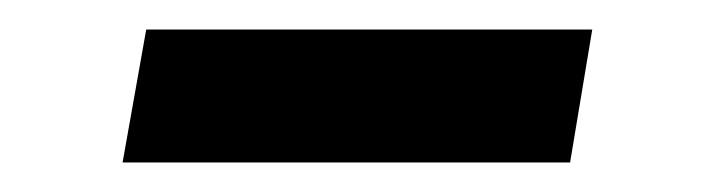

<svg xmlns="http://www.w3.org/2000/svg" viewBox="-20 -355 475 130"><path d="M63 -245 79 -335H381L366 -245Z"/></svg>

Font: Hubot Sans Medium
Style: Italic
Weight: 500
Italic angle: -10°
Designer: Deni Anggara
Foundry: GitHub
Version: Version 1.001; ttfautohint (v1.8.4.7-5d5b);gftools[0.9.31]